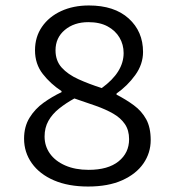

<svg xmlns="http://www.w3.org/2000/svg" viewBox="-20 -670 640 702"><path d="M302 12Q230 12 177.5 -10.5Q125 -33 96.5 -73Q68 -113 68 -163Q68 -207 88 -239.5Q108 -272 139.5 -294.5Q171 -317 205 -333V-337Q165 -363 136.5 -399.5Q108 -436 108 -486Q108 -535 133.5 -572Q159 -609 203.5 -629.5Q248 -650 305 -650Q398 -650 450.5 -602.5Q503 -555 503 -480Q503 -435 474.5 -395.5Q446 -356 406 -328V-324Q441 -306 469.5 -285Q498 -264 514.5 -234Q531 -204 531 -158Q531 -111 504.5 -72.5Q478 -34 427 -11Q376 12 302 12ZM352 -348Q432 -406 432 -476Q432 -507 417 -532.5Q402 -558 373.5 -573.5Q345 -589 303 -589Q251 -589 217 -560.5Q183 -532 183 -486Q183 -448 205.5 -423Q228 -398 266.5 -380.5Q305 -363 352 -348ZM304 -49Q375 -49 413.5 -80Q452 -111 452 -161Q452 -194 436.5 -216.5Q421 -239 394 -254.5Q367 -270 330.5 -283Q294 -296 252 -310Q221 -293 196 -273Q171 -253 157 -228Q143 -203 143 -171Q143 -136 162.5 -108.5Q182 -81 218.5 -65Q255 -49 304 -49Z"/></svg>

Font: Source Code Pro
Style: Regular
Weight: 400
Monospace: yes
Designer: Paul D. Hunt, Teo Tuominen
Foundry: Adobe Systems Incorporated
Version: Version 1.018;hotconv 1.0.116;makeotfexe 2.5.65601